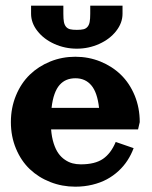

<svg xmlns="http://www.w3.org/2000/svg" viewBox="-20 -665 552 697"><path d="M92.8 -615.2V-644.5H210V-615.2Q210 -596.4 212 -585.4Q214.1 -574.5 219.8 -567.7Q225.6 -561 234.5 -558.8Q243.4 -556.6 258.8 -556.6Q274.2 -556.6 283.1 -558.8Q292 -561 297.7 -567.7Q303.5 -574.5 305.5 -585.4Q307.6 -596.4 307.6 -615.2V-644.5H424.8V-615.2Q424.8 -581.8 401.7 -552.4Q378.7 -522.9 340.3 -505.6Q302 -488.3 258.8 -488.3Q215.6 -488.3 177.2 -505.6Q138.9 -522.9 115.8 -552.4Q92.8 -581.8 92.8 -615.2ZM253.4 12.7Q205.3 12.7 162.5 -4.2Q119.6 -21 88 -51.1Q56.4 -81.3 38 -125.5Q19.5 -169.7 19.5 -221.7Q19.5 -273.7 38 -318.4Q56.4 -363 88 -393.7Q119.6 -424.3 162.5 -441.7Q205.3 -459 253.4 -459Q301.5 -459 344.4 -441.7Q387.2 -424.3 418.8 -393.7Q450.4 -363 468.9 -318.4Q487.3 -273.7 487.3 -221.7L481.2 -195.3H165.5Q167.7 -167 174.8 -144.8Q181.9 -122.6 192 -108.4Q202.1 -94.2 215.6 -85.1Q229 -75.9 243.2 -72.1Q257.3 -68.4 273.4 -68.4Q325 -68.4 353.9 -88.3Q382.8 -108.2 400.1 -149.7L465.1 -127.2Q456.3 -103.5 442.7 -82.6Q429.2 -61.8 410.2 -44.2Q391.1 -26.6 367.8 -14Q344.5 -1.5 315.2 5.6Q285.9 12.7 253.4 12.7ZM167.2 -273.4H339.6Q333.3 -329.6 311.5 -355.2Q289.8 -380.9 253.9 -380.9Q236.1 -380.9 221.9 -375.1Q207.8 -369.4 196.5 -356.8Q185.3 -344.2 177.9 -323.4Q170.4 -302.5 167.2 -273.4Z"/></svg>

Font: Orelega One
Style: Regular
Weight: 400
Version: Version 1.1 ; ttfautohint (v1.8.3)